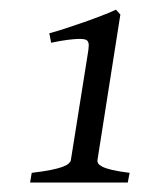

<svg xmlns="http://www.w3.org/2000/svg" viewBox="-20 -682 321 405"><path d="M249.5 -296.9H43.5L46.9 -317.4Q71.3 -320.3 87.2 -323.5Q103 -326.7 112.1 -330.1Q121.1 -333.5 125 -337.2Q128.9 -340.8 129.4 -343.8L165 -567.4Q167 -579.1 167.2 -585.7Q167.5 -592.3 164.1 -596.2Q162.6 -598.1 158.2 -599.1Q153.8 -600.1 145 -599.9Q136.2 -599.6 122.3 -597.9Q108.4 -596.2 87.9 -591.8L84 -611.8Q97.2 -615.2 116.7 -621.6Q136.2 -627.9 156.5 -635Q176.8 -642.1 195.1 -649.2Q213.4 -656.2 224.6 -661.6L233.9 -651.4L185.5 -343.8Q185.1 -340.8 187 -337.4Q189 -334 196 -330.3Q203.1 -326.7 216.8 -323.5Q230.5 -320.3 253.4 -317.4Z"/></svg>

Font: Gentium Plus APac
Style: Italic
Weight: 400
Italic angle: -8°
Designer: J. Victor Gaultney, Annie Olsen, Iska Routamaa, Becca Hirsbrunner
Foundry: SIL International
Version: Version 5.000